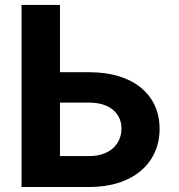

<svg xmlns="http://www.w3.org/2000/svg" viewBox="-20 -747 717 767"><path d="M337.7 0C510.3 0 617.9 -94.8 617.5 -232.2C617.9 -370 510.3 -458.5 337.7 -458.5H219.5V-727.3H66.1V0ZM337.7 -337C420.5 -337 465.6 -291.5 465.2 -233.7C465.6 -174 420.5 -123.6 337.7 -123.6H219.5V-337Z"/></svg>

Font: Inter-Hewn
Style: Bold
Weight: 700
Designer: Rasmus Andersson
Foundry: rsms
Version: Version 3.012;git-f93a4a705